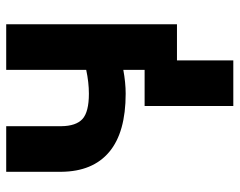

<svg xmlns="http://www.w3.org/2000/svg" viewBox="-94 -474 743 594"><g transform="rotate(-90 277.0 -176.5)"><path d="M499.5 0H358.4V-166Q318.8 -158.7 284.7 -158.7Q165 -158.7 104.5 -209.5Q43.9 -260.3 43 -357.9V-528.3H184.1V-357.9Q184.6 -312 206.5 -292.2Q228.5 -272.5 284.7 -272.5Q319.8 -272.5 358.4 -280.8V-528.3H499.5ZM387.7 174.3H246.6V-100.1H387.7Z"/></g></svg>

Font: Robotiche
Style: Bold
Weight: 700
Designer: Google
Version: Version 2.001150; 2014